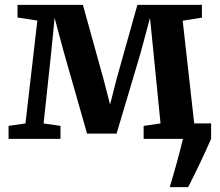

<svg xmlns="http://www.w3.org/2000/svg" viewBox="-20 -567 899 784"><path d="M773 -63H842V0Q800.5 94.5 748.5 197H673Q685.5 156.5 701.5 98.8Q717.5 41 727 0H566.5V-53L635.5 -63L607 -349.5L592.5 -494L554 -350.5L456 -21.5H335.5L241 -352.5L203 -494L189 -352L158 -63L227 -53V0H15V-53L84 -63L132.5 -483L51.5 -495.5V-547H318.5L403 -242.5L429.5 -140L455.5 -242.5L541 -547H804.5V-495L726 -482.5Z"/></svg>

Font: Merriweather Text
Style: Bold
Weight: 700
Designer: Eben Sorkin
Foundry: Eben Sorkin
Version: Version 2.100